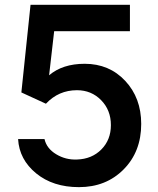

<svg xmlns="http://www.w3.org/2000/svg" viewBox="-20 -768 656 798"><path d="M308.1 9.8Q200.2 9.8 130.1 -47.6Q60.1 -105 55.2 -189.9H165Q173.8 -150.9 213.4 -127Q252.9 -103 299.8 -105Q361.8 -106.9 401.4 -147Q440.9 -187 440.9 -248Q440.9 -310.1 400.4 -351.6Q359.9 -393.1 299.8 -393.1Q223.6 -393.1 170.9 -336.9L68.8 -383.8L106.9 -748H520V-638.2H205.1L184.1 -455.1Q240.2 -502.9 332 -502.9Q434.1 -502.9 500.5 -431.9Q566.9 -360.8 566.9 -252.9Q566.9 -137.7 493.9 -64Q420.9 9.8 308.1 9.8Z"/></svg>

Font: Oakes Grotesk
Style: SemiBold Italic
Weight: 600
Designer: Samuel Oakes
Foundry: Samuel Oakes
Version: Version 1.0 | wf-rip DC20170320